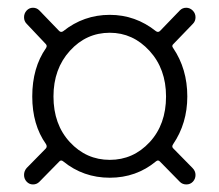

<svg xmlns="http://www.w3.org/2000/svg" viewBox="-20 -617 574 503"><path d="M83 -140.6Q76.2 -133.8 66.4 -133.8Q56.6 -133.8 49.8 -141.1Q43 -148.4 43 -158.7Q43 -168.9 49.8 -176.8L99.6 -227.5Q104.5 -232.4 100.6 -239.3Q64.5 -290 64.5 -364.3Q64.5 -439.5 100.6 -491.2Q104.5 -497.1 99.6 -502L49.8 -554.7Q43 -561.5 43 -571.8Q43 -582 49.8 -589.4Q56.6 -596.7 66.4 -596.7Q76.2 -596.7 83 -589.8L134.8 -536.1Q139.6 -531.2 145.5 -535.2Q199.2 -578.1 267.6 -578.1Q335 -578.1 388.7 -535.2Q394.5 -531.2 399.4 -536.1L451.2 -589.8Q458 -596.7 467.8 -596.7Q477.5 -596.7 484.9 -589.4Q492.2 -582 492.2 -571.8Q492.2 -561.5 485.4 -554.7L434.6 -502Q428.7 -497.1 433.6 -491.2Q470.7 -436.5 470.7 -364.3Q470.7 -293.9 433.6 -239.3Q428.7 -232.4 434.6 -227.5L484.4 -176.8Q492.2 -168.9 492.2 -158.7Q492.2 -148.4 485.4 -141.1Q478.5 -133.8 468.3 -133.8Q458 -133.8 451.2 -140.6L399.4 -193.4Q394.5 -199.2 388.7 -194.3Q336.9 -151.4 267.6 -151.4Q198.2 -151.4 145.5 -194.3Q139.6 -199.2 134.8 -193.4ZM267.6 -198.2Q329.1 -198.2 372.1 -244.6Q415 -291 415 -364.3Q415 -436.5 371.6 -483.9Q328.1 -531.2 267.6 -531.2Q206.1 -531.2 163.1 -483.9Q120.1 -436.5 120.1 -364.3Q120.1 -291 163.1 -244.6Q206.1 -198.2 267.6 -198.2Z"/></svg>

Font: irohamaru Light
Style: Regular
Weight: 200
Designer: [Source Han Sans]
Ryoko NISHIZUKA  (kana & ideographs); Paul D. Hunt (Latin, Greek & Cyrillic); Wenlong ZHANG  (bopomofo
Version: Version 1.01